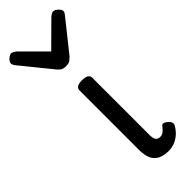

<svg xmlns="http://www.w3.org/2000/svg" viewBox="-328 -873 917 917"><g transform="rotate(-45 130.5 -414.0)"><path d="M191 17Q166 17 147.5 10.5Q129 4 117 -9Q105 -22 99.5 -42Q94 -62 94 -88V-489Q94 -502 104.5 -508.5Q115 -515 136 -515Q158 -515 169 -508.5Q180 -502 180 -489V-99Q180 -85 183.5 -76Q187 -67 193.5 -63Q200 -59 209 -59Q219 -59 226.5 -63Q234 -67 241 -74.5Q248 -82 256 -92Q262 -97 270.5 -93.5Q279 -90 289 -81Q296 -75 299 -66Q302 -57 297 -49Q286 -29 269.5 -14Q253 1 233 9Q213 17 191 17ZM273 -845Q282 -845 295 -833.5Q308 -822 308 -811Q308 -809 307 -805.5Q306 -802 301 -795L174 -636Q168 -630 159 -623Q150 -616 130 -616Q111 -616 102 -623Q93 -630 88 -636L-41 -795Q-45 -802 -46 -805.5Q-47 -809 -47 -811Q-47 -822 -34.5 -833.5Q-22 -845 -12 -845Q-6 -845 0 -841.5Q6 -838 13 -833L130 -716L248 -833Q254 -838 260 -841.5Q266 -845 273 -845Z"/></g></svg>

Font: Playwrite HR Lijeva
Style: Regular
Weight: 400
Designer: Veronika Burian, José Scaglione
Foundry: TypeTogether
Version: Version 1.002